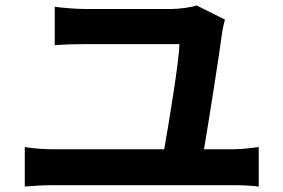

<svg xmlns="http://www.w3.org/2000/svg" viewBox="-20 -721 1040 705"><path d="M729 -173C748 -285 784 -513 796 -604C797 -612 802 -635 806 -649L702 -701C685 -694 635 -688 609 -688H293C259 -688 213 -692 181 -696V-555C217 -558 254 -559 294 -559H639C637 -494 602 -282 583 -173H170C139 -173 103 -176 71 -181V-36C105 -39 140 -41 170 -41H837C860 -41 902 -40 930 -36V-181C904 -178 872 -173 837 -173Z"/></svg>

Font: Noto Sans T Chinese Bold
Style: Bold
Weight: 700
Designer: Ryoko NISHIZUKA (kana & ideographs); Paul D. Hunt (Latin, Greek & Cyrillic); Wenlong ZHANG (bopomofo); Sandoll Communica
Foundry: Adobe Systems Incorporated
Version: Version 1.000;PS 1;hotconv 1.0.78;makeotf.lib2.5.61930